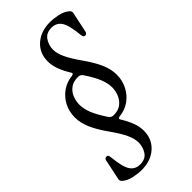

<svg xmlns="http://www.w3.org/2000/svg" viewBox="-272 -779 957 957"><g transform="rotate(-45 206.0 -300.5)"><path d="M107 122Q82 122 50.5 115.5Q19 109 -2 90Q-10 82 -8 72L15 -37Q18 -50 29 -50Q37 -50 39.5 -45Q42 -40 43 -32Q50 42 68 69.5Q86 97 121 97Q159 97 176 71Q193 45 193 14Q193 -13 177.5 -46.5Q162 -80 127 -129Q92 -178 74 -219Q56 -260 56 -299Q56 -340 73.5 -374Q91 -408 122 -430Q153 -452 193 -456Q200 -457 202.5 -461Q205 -465 201 -470Q180 -504 169 -534Q158 -564 158 -592Q158 -651 199 -687Q240 -723 304 -723Q329 -723 360.5 -716.5Q392 -710 413 -691Q421 -683 419 -673L396 -564Q393 -551 382 -551Q374 -551 371.5 -556.5Q369 -562 368 -569Q361 -643 343 -670.5Q325 -698 290 -698Q253 -698 235.5 -672Q218 -646 218 -615Q218 -588 233.5 -555Q249 -522 284 -472Q319 -423 337 -382Q355 -341 355 -302Q355 -262 337.5 -227.5Q320 -193 289.5 -171Q259 -149 218 -145Q211 -144 208.5 -140Q206 -136 210 -131Q231 -97 242 -67.5Q253 -38 253 -9Q253 49 212.5 85.5Q172 122 107 122ZM201 -170Q235 -170 255 -186Q275 -202 284.5 -225.5Q294 -249 294 -273Q294 -303 280.5 -336.5Q267 -370 237 -415Q228 -431 210 -431Q176 -431 155.5 -415Q135 -399 126 -375.5Q117 -352 117 -328Q117 -298 130.5 -264.5Q144 -231 174 -186Q183 -170 201 -170Z"/></g></svg>

Font: Instrument Serif
Style: Italic
Weight: 400
Italic angle: -13°
Designer: Rodrigo Fuenzalida
Foundry: fragTYPE
Version: Version 1.000; ttfautohint (v1.8.4.7-5d5b);gftools[0.9.27]